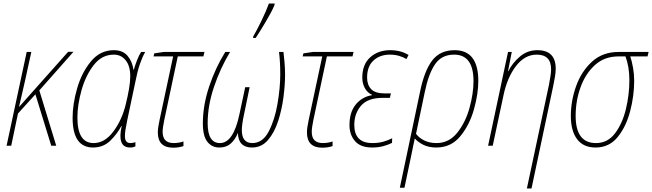

<svg xmlns="http://www.w3.org/2000/svg" viewBox="-20 -819 3665 1079"><path d="M43 0 81 -181 179 -289 268 0H296L201 -311L393 -528H363L88 -219H87Q96 -256 104 -292.5Q112 -329 122 -371L156 -527H130L17 0Z M662 -111H664Q637 10 711 10Q730 10 741 3V-20Q726 -15 713 -15Q682 -15 682 -54Q682 -71 685.5 -92.5Q689 -114 695 -143L740 -356Q752 -418 766 -458.5Q780 -499 796 -527H773Q761 -509 749.5 -479Q738 -449 732 -427H730Q724 -473 697 -505Q670 -537 620 -537Q543 -537 491 -474Q439 -411 413.5 -322.5Q388 -234 388 -157Q388 10 503 10Q561 10 600.5 -29Q640 -68 662 -111ZM415 -158Q415 -229 438 -311.5Q461 -394 506.5 -453Q552 -512 620 -512Q660 -512 686 -480.5Q712 -449 712 -390Q712 -360 705 -319Q698 -278 687 -234Q666 -146 617.5 -80.5Q569 -15 506 -15Q415 -15 415 -158Z M1011 2V-24Q985 -15 956 -15Q894 -15 894 -78Q894 -92 896.5 -107.5Q899 -123 903 -144L979 -502H1123L1129 -527H900L847 -519L843 -502H953L877 -146Q867 -100 867 -75Q867 11 953 11Q984 11 1011 2Z M1417 -606Q1438 -637 1473 -696Q1508 -755 1522 -789L1524 -799H1491Q1476 -757 1450 -703.5Q1424 -650 1403 -614L1402 -606ZM1317 -72Q1319 10 1396 10Q1450 10 1486 -32Q1522 -74 1543 -138.5Q1564 -203 1573 -273Q1582 -343 1582 -398Q1582 -434 1579 -468.5Q1576 -503 1573 -527H1548Q1555 -473 1555 -401Q1555 -326 1539.5 -235.5Q1524 -145 1490 -80Q1456 -15 1398 -15Q1339 -15 1339 -88Q1339 -119 1352 -179L1383 -329H1358L1326 -179Q1292 -15 1216 -15Q1147 -15 1147 -126Q1147 -225 1182.5 -330.5Q1218 -436 1273 -527H1246Q1191 -439 1155.5 -333Q1120 -227 1120 -125Q1120 -54 1145.5 -22Q1171 10 1213 10Q1252 10 1277 -12.5Q1302 -35 1317 -72Z M1849 2V-24Q1823 -15 1794 -15Q1732 -15 1732 -78Q1732 -92 1734.5 -107.5Q1737 -123 1741 -144L1817 -502H1961L1967 -527H1738L1685 -519L1681 -502H1791L1715 -146Q1705 -100 1705 -75Q1705 11 1791 11Q1822 11 1849 2Z M2183 -16 2184 -42Q2158 -29 2131.5 -22Q2105 -15 2073 -15Q1971 -15 1971 -117Q1971 -181 2009 -225Q2047 -269 2130 -269H2171L2177 -294H2143Q2089 -294 2066 -318Q2043 -342 2043 -383Q2043 -446 2079 -479Q2115 -512 2171 -512Q2199 -512 2223 -505Q2247 -498 2264 -487L2276 -510Q2232 -537 2173 -537Q2105 -537 2060.5 -497Q2016 -457 2016 -383Q2016 -351 2030 -324.5Q2044 -298 2071 -286L2070 -284Q2015 -275 1979.5 -232Q1944 -189 1944 -116Q1944 -62 1975 -26Q2006 10 2072 10Q2106 10 2135 2Q2164 -6 2183 -16Z M2318 -67 2367 -301Q2388 -404 2425 -458Q2462 -512 2532 -512Q2641 -512 2641 -363Q2641 -294 2618.5 -212.5Q2596 -131 2549.5 -73Q2503 -15 2433 -15Q2394 -15 2364.5 -29.5Q2335 -44 2318 -67ZM2253 236 2294 41Q2298 21 2302 1Q2306 -19 2311 -41Q2328 -21 2358.5 -5.5Q2389 10 2432 10Q2515 10 2567 -53.5Q2619 -117 2643.5 -204.5Q2668 -292 2668 -364Q2668 -537 2535 -537Q2454 -537 2410 -480.5Q2366 -424 2342 -310L2227 236Z M2967 240 3089 -336Q3094 -360 3098.5 -386.5Q3103 -413 3103 -433Q3103 -537 3000 -537Q2943 -537 2900.5 -500Q2858 -463 2837 -419H2835L2856 -527H2835L2723 0H2749L2809 -281Q2830 -383 2879.5 -447.5Q2929 -512 2996 -512Q3077 -512 3077 -430Q3077 -410 3073 -387.5Q3069 -365 3065 -342L2941 240Z M3544 -366Q3544 -402 3537.5 -438.5Q3531 -475 3522 -502H3619L3625 -527H3456Q3367 -527 3307.5 -473Q3248 -419 3218 -336Q3188 -253 3188 -167Q3188 -84 3223 -37Q3258 10 3327 10Q3403 10 3450.5 -48Q3498 -106 3521 -193Q3544 -280 3544 -366ZM3215 -168Q3215 -252 3242.5 -328.5Q3270 -405 3323.5 -453.5Q3377 -502 3456 -502H3495Q3517 -444 3517 -368Q3517 -288 3497.5 -206.5Q3478 -125 3436.5 -70Q3395 -15 3329 -15Q3215 -15 3215 -168Z"/></svg>

Font: Noto Sans Display SemiCondensed Thin
Style: Italic
Weight: 250
Width: 4
Designer: Monotype Design team
Foundry: Monotype Imaging Inc.
Version: 1.000